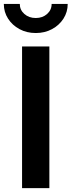

<svg xmlns="http://www.w3.org/2000/svg" viewBox="-44 -966 368 986"><path d="M209.5 -727.5V0H69.3V-727.5ZM139.6 -796.4Q93.3 -796.4 56.2 -816.4Q19 -836.4 -2.7 -870.4Q-24.4 -904.3 -24.4 -945.8H57.6Q57.6 -915 81.1 -894.3Q104.5 -873.5 139.6 -873.5Q174.8 -873.5 198 -894.3Q221.2 -915 221.2 -945.8H303.7Q303.7 -904.3 282 -870.4Q260.3 -836.4 223.1 -816.4Q186 -796.4 139.6 -796.4Z"/></svg>

Font: Inter
Style: 650
Weight: 650
Designer: Rasmus Andersson
Foundry: rsms
Version: Version 4.001;git-66647c0bb